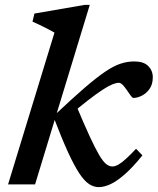

<svg xmlns="http://www.w3.org/2000/svg" viewBox="-20 -755 646 786"><path d="M347.5 -735 123.5 0H13L203 -621.5Q194 -627 178.2 -635Q162.5 -643 145 -651.8Q127.5 -660.5 113 -666.5L121 -699.5L326.5 -735ZM200.5 -272.5 206 -286Q276.5 -352.5 325.5 -394.8Q374.5 -437 409.8 -461Q445 -485 473.2 -494.2Q501.5 -503.5 529.5 -503.5Q568 -503.5 586.8 -484.8Q605.5 -466 605.5 -438.5Q605.5 -409.5 592 -390.8Q578.5 -372 560 -363Q541.5 -354 526 -354Q522 -354 514.8 -363.8Q507.5 -373.5 499 -386.5Q490.5 -399 482.2 -407.5Q474 -416 466.5 -416Q455.5 -416 439.5 -409.5Q423.5 -403 399.5 -387.2Q375.5 -371.5 340.8 -344.8Q306 -318 257.5 -276.5L290 -328Q323.5 -248 346.5 -198.2Q369.5 -148.5 385.5 -121.2Q401.5 -94 414.2 -83.8Q427 -73.5 440 -73.5Q451 -73.5 464.8 -81.2Q478.5 -89 496.2 -105.2Q514 -121.5 537 -146L563 -119Q524 -70.5 491.5 -42Q459 -13.5 432.8 -1.2Q406.5 11 384 11Q363.5 11 344.2 -1.8Q325 -14.5 304.2 -46Q283.5 -77.5 258.2 -132.5Q233 -187.5 200.5 -272.5Z"/></svg>

Font: Newsreader 9pt Medium
Style: Italic
Weight: 500
Italic angle: -17°
Designer: Hugues Gentile
Foundry: Production Type
Version: Version 1.003